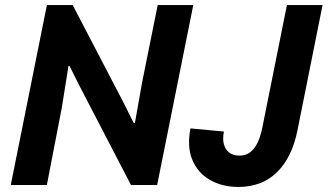

<svg xmlns="http://www.w3.org/2000/svg" viewBox="-20 -740 1310 768"><path d="M23.1 0 167.6 -719.7H270.8L475.2 -327.5L514.8 -247.8H519.6L548.8 -412.3L610.8 -719.7H753.1L608.6 0H503.9L298.6 -395.4L257.9 -476.6H254L227.2 -309.1L167.4 0ZM933.6 7.8Q869.8 7.8 821 -19.6Q772.3 -47.1 749.8 -99.5Q727.4 -152 741.9 -226.4L875.7 -213.8Q869.7 -184.7 875.5 -163Q881.3 -141.3 897.3 -129.4Q913.3 -117.5 937.5 -117.5Q965.7 -117.5 983.9 -133.6Q1002.1 -149.6 1012.9 -175.2Q1023.6 -200.7 1029.2 -229.1L1127.7 -719.7H1270.2L1169.8 -218.4Q1148.1 -109.8 1087.8 -51Q1027.6 7.8 933.6 7.8Z"/></svg>

Font: Reddit Sans
Style: Italic
Weight: 400
Italic angle: -11.25°
Designer: Stephen Hutchings
Version: Version 1.013